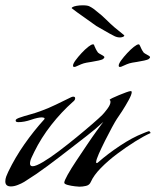

<svg xmlns="http://www.w3.org/2000/svg" viewBox="-21 -701 587 723"><path d="M278 2Q275 2 261 0.5Q247 -1 234 -4.5Q221 -8 221 -13Q221 -20 233.5 -42.5Q246 -65 266 -95Q286 -125 306.5 -155.5Q327 -186 344 -209.5Q361 -233 368 -242Q339 -215 306.5 -190Q274 -165 242 -140Q201 -108 158 -76Q115 -44 70 -16Q60 -10 46 -4.5Q32 1 20 1Q-1 1 -1 -18Q-1 -27 2.5 -36.5Q6 -46 10 -54Q36 -108 71 -158Q106 -208 146 -252Q146 -253 146.5 -253.5Q147 -254 147 -255Q147 -257 143 -258Q139 -259 137 -259Q122 -259 96 -250Q70 -241 47 -241Q45 -241 41.5 -242Q38 -243 38 -247Q38 -251 42.5 -253.5Q47 -256 50 -257Q70 -264 90.5 -269.5Q111 -275 130 -282Q161 -293 189.5 -307Q218 -321 247 -335Q251 -337 255 -337Q262 -337 262 -331Q262 -327 259.5 -323.5Q257 -320 254 -318Q210 -279 172 -230.5Q134 -182 108 -129Q104 -121 98 -108Q92 -95 92 -85Q92 -75 102 -75Q114 -75 141 -91Q168 -107 201 -132Q234 -157 267 -184Q300 -211 326.5 -234Q353 -257 364 -268Q372 -276 383.5 -291.5Q395 -307 395 -317Q395 -322 393.5 -323Q392 -324 392 -325Q392 -327 402.5 -332Q413 -337 427.5 -343Q442 -349 454.5 -353.5Q467 -358 471 -358Q475 -358 475 -354Q475 -345 463.5 -324Q452 -303 438.5 -282Q425 -261 419 -253Q413 -244 400.5 -221Q388 -198 374.5 -171Q361 -144 351 -121.5Q341 -99 341 -90Q341 -87 343 -87Q345 -87 347 -88.5Q349 -90 350 -91Q384 -121 430.5 -152Q477 -183 518 -199Q520 -200 529 -203.5Q538 -207 539 -207Q544 -207 546 -200Q521 -189 487.5 -168Q454 -147 420 -121.5Q386 -96 359 -68.5Q332 -41 321 -16Q316 -4 303 -1Q290 2 278 2ZM430 -449Q426 -449 426 -454Q426 -461 435.5 -474Q445 -487 458 -501Q471 -515 483 -524.5Q495 -534 501 -534Q504 -534 506 -529Q509 -522 512 -516Q515 -510 520 -503Q523 -500 533.5 -494.5Q544 -489 544 -486Q544 -483 542 -481.5Q540 -480 538 -478Q535 -476 522 -473Q509 -470 495.5 -468Q482 -466 477 -465Q466 -463 456.5 -459Q447 -455 436 -450Q434 -449 430 -449ZM258 -449Q254 -449 254 -454Q254 -461 263.5 -474Q273 -487 286 -501Q299 -515 311 -524.5Q323 -534 329 -534Q334 -534 334 -529Q337 -522 340 -516Q343 -510 348 -503Q351 -500 361.5 -494.5Q372 -489 372 -486Q372 -483 370 -481.5Q368 -480 366 -478Q363 -476 350 -473Q337 -470 323.5 -468Q310 -466 305 -465Q294 -463 284.5 -459Q275 -455 264 -450Q262 -449 258 -449ZM431 -560Q420 -560 410 -565Q392 -574 373.5 -585Q355 -596 342 -603Q319 -620 295 -636.5Q271 -653 249 -670Q249 -673 252 -674Q256 -677 267 -679Q278 -681 290 -681Q309 -681 316 -677Q324 -673 331 -668Q338 -663 346 -656Q363 -643 378 -628Q393 -613 409 -599L447 -568Q447 -564 441.5 -562Q436 -560 431 -560Z"/></svg>

Font: My Soul
Style: Regular
Weight: 400
Designer: Robert E. Leuschke
Foundry: Robert E. Leuschke
Version: Version 1.010; ttfautohint (v1.8.4.7-5d5b)